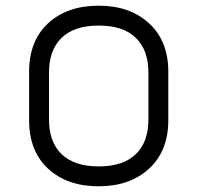

<svg xmlns="http://www.w3.org/2000/svg" viewBox="-20 -650 698 679"><path d="M329.1 8.8Q217.8 8.8 150.4 -53.2Q83 -115.2 83 -224.6V-396.5Q83 -505.9 150.4 -567.9Q217.8 -629.9 329.1 -629.9Q439.5 -629.9 507.3 -567.4Q575.2 -504.9 575.2 -396.5V-224.6Q575.2 -116.2 507.3 -53.7Q439.5 8.8 329.1 8.8ZM153.3 -393.6V-227.5Q153.3 -147.5 198.2 -104.5Q243.2 -61.5 329.1 -61.5Q415 -61.5 460 -104.5Q504.9 -147.5 504.9 -227.5V-393.6Q504.9 -472.7 460.4 -516.1Q416 -559.6 329.1 -559.6Q242.2 -559.6 197.8 -516.1Q153.3 -472.7 153.3 -393.6Z"/></svg>

Font: Jura
Style: DemiBold
Weight: 600
Version: Version 2.4